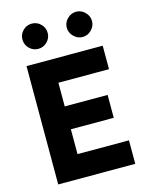

<svg xmlns="http://www.w3.org/2000/svg" viewBox="-134 -1012 857 1097"><g transform="rotate(-15 294.0 -463.5)"><path d="M71.1 -700H521.8V-561.1H222.5V-421.1H476.1V-285.8H222.5V-138.9H526.8V0H71.1ZM350 -852.3Q350 -882.3 372.4 -904.6Q394.8 -926.9 424.7 -926.9Q454.7 -926.9 477 -904.6Q499.3 -882.3 499.3 -852.3Q499.3 -822.4 477 -800Q454.7 -777.6 424.7 -777.6Q394.8 -777.6 372.4 -800Q350 -822.4 350 -852.3ZM87.8 -852.3Q87.8 -883 109.7 -905Q131.7 -926.9 162.4 -926.9Q193.2 -926.9 215.1 -905Q237.1 -883 237.1 -852.3Q237.1 -821.8 215.1 -799.7Q193.2 -777.6 162.4 -777.6Q131.7 -777.6 109.7 -799.7Q87.8 -821.8 87.8 -852.3Z"/></g></svg>

Font: Oak Sans Light
Style: Regular
Weight: 400
Designer: Erik Kennedy, Walven
Foundry: Erik Kennedy, Walven
Version: Version 1.100;Glyphs 3.1.2 (3151)